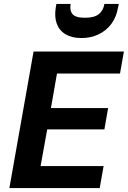

<svg xmlns="http://www.w3.org/2000/svg" viewBox="-20 -964 655 984"><path d="M28 0 152 -700H615L595 -587H272L241 -410H534L515 -301H222L188 -113H511L491 0ZM397 -769Q349 -769 316.5 -788Q284 -807 271 -842.5Q258 -878 266 -927L269 -944H342Q336 -911 351.5 -892Q367 -873 416 -873Q464 -873 487 -892Q510 -911 515 -944H589L585 -926Q577 -877 551 -842Q525 -807 485.5 -788Q446 -769 397 -769Z"/></svg>

Font: DM Sans 9pt ExtraBold
Style: Italic
Weight: 800
Italic angle: -10°
Version: Version 4.004;gftools[0.9.30]